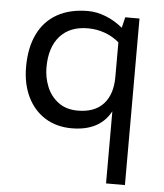

<svg xmlns="http://www.w3.org/2000/svg" viewBox="-52 -534 693 811"><g transform="rotate(5 294.5 -128.5)"><path d="M507.8 -475.6V230.5H427.7V-75.2Q381.3 11.2 262.2 11.2Q198.2 11.2 149.9 -18.8Q101.6 -48.8 75 -103.5Q48.3 -158.2 48.3 -230.5Q48.3 -312 76.4 -369.9Q104.5 -427.7 158.4 -458Q212.4 -488.3 288.6 -488.3Q326.2 -488.3 364.5 -473.1Q402.8 -458 436.5 -430.2L447.3 -475.6ZM427.7 -221.2V-367.7Q400.9 -390.6 366.7 -403.1Q332.5 -415.5 294.9 -415.5Q218.3 -415.5 176.3 -368.4Q134.3 -321.3 134.3 -235.8Q134.3 -193.8 149.9 -154.8Q165.5 -115.7 198.7 -90.6Q231.9 -65.4 281.7 -65.4Q353 -65.4 390.4 -106.2Q427.7 -147 427.7 -221.2Z"/></g></svg>

Font: Selawik
Style: Regular
Weight: 400
Designer: Aaron Bell
Foundry: Microsoft Corporation
Version: Version 1.01